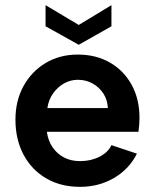

<svg xmlns="http://www.w3.org/2000/svg" viewBox="-20 -719 602 746"><path d="M413 -699V-617L286 -545L157 -617V-699L286 -622ZM291 7Q216 7 159.5 -26Q103 -59 71.5 -118Q40 -177 40 -254Q40 -327 71 -384Q102 -441 157 -474Q212 -507 282 -507Q353 -507 407 -476Q461 -445 491.5 -389.5Q522 -334 522 -261Q522 -249 521 -235.5Q520 -222 518 -207H162Q167 -172 184.5 -146.5Q202 -121 229 -107Q256 -93 291 -93Q333 -93 366.5 -110Q400 -127 413 -155L512 -122Q482 -62 423 -27.5Q364 7 291 7ZM399 -299Q398 -330 382 -355Q366 -380 340 -394.5Q314 -409 282 -409Q254 -409 229 -395Q204 -381 186.5 -356.5Q169 -332 164 -299Z"/></svg>

Font: Albert Sans SemiBold
Style: Regular
Weight: 600
Designer: Andreas Rasmussen
Foundry: a.Foundry
Version: Version 1.025